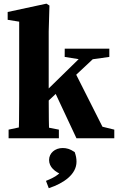

<svg xmlns="http://www.w3.org/2000/svg" viewBox="-20 -746 638 1036"><path d="M26.4 0H297.7V-46.5L196.2 -66.5H120L26.4 -46.5V0ZM80.5 0H245.8C243.8 -42.6 242.8 -150.8 242.8 -217.2V-576.3L246.8 -716.1L230.7 -726.3L21.4 -681.3V-639.1L83.5 -629.1V-210C83.5 -150.8 82.5 -42.6 80.5 0ZM160.3 -126.5 541.4 -483.4H462.3L160.3 -188.1V-126.5ZM392.5 0H596.7V-46.5L532.8 -62.2L381.8 -361.5L270.3 -260.9L392.5 0ZM329 -438.9 436.2 -421.7 458.9 -423.3 569.9 -438.9V-483.4H329.3L329 -438.9ZM392.8 126.4C392.8 109.1 390.1 94.9 383.1 74.6C356.8 57.3 339.6 52.7 317.9 52.7C277.2 52.7 244.8 79.9 244.8 117.3C244.8 154.6 275.3 182.5 321 198.7L336.5 138.5C311 191.1 281.5 208.1 228.1 229.9L243.2 269.5C325.5 242.2 392.8 194.2 392.8 126.4Z"/></svg>

Font: Source Serif Variable
Style: Regular
Weight: 389
Designer: Frank Grießhammer
Foundry: Adobe Systems Incorporated
Version: Version 3.001;hotconv 1.0.111;makeotfexe 2.5.65597